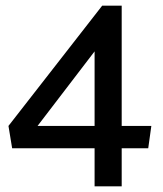

<svg xmlns="http://www.w3.org/2000/svg" viewBox="-20 -591 576 680"><path d="M516 -145H411V-571H342L10 -145L23 -66H315V69H411V-66H505ZM315 -409V-145H113Z"/></svg>

Font: Catamaran Thin Medium
Style: Regular
Weight: 500
Version: Version 2.000